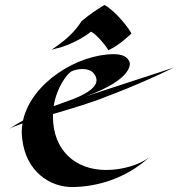

<svg xmlns="http://www.w3.org/2000/svg" viewBox="-20 -739 723 776"><path d="M325 -349C526 -421 504 -487 504 -487C496 -511 472 -520 440 -520C294 -520 107 -405 73 -252C55 -242 36 -231 17 -218C29 -225 48 -232 71 -240C67 -219 67 -198 70 -176C85 -47 181 19 276 17C370 15 483 -14 582 -102C542 -73 476 -52 409 -52C282 -52 194 -134 194 -268V-278C272 -301 357 -326 416 -351C416 -351 535 -394 683 -466ZM296 -347C271 -336 238 -325 197 -310C209 -387 252 -441 268 -450C280 -456 296 -460 313 -460C331 -460 350 -455 360 -441C389 -404 352 -372 296 -347ZM511 -603C507 -618 446 -696 402 -719C366 -697 339 -678 310 -654C280 -606 237 -570 188 -538L230 -549C261 -559 310 -581 348 -611C368 -602 407 -556 418 -536C462 -556 498 -592 511 -603Z"/></svg>

Font: Eagle Lake
Style: Regular
Weight: 400
Designer: Astigmatic (AOETI)
Foundry: Astigmatic (AOETI)
Version: Version 1.000